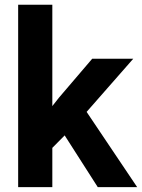

<svg xmlns="http://www.w3.org/2000/svg" viewBox="-20 -770 584 790"><path d="M382.3 0 246.1 -212.9 195.3 -161.6V0H54.7V-750.5H195.3V-333.5L222.2 -367.7L359.4 -528.3H528.3L336.4 -309.6L544.4 0Z"/></svg>

Font: Vazirmatn FD
Style: Bold
Weight: 700
Designer: Saber Rastikerdar
Foundry: Saber Rastikerdar
Version: Version 33.001